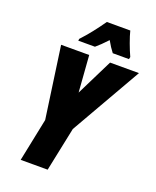

<svg xmlns="http://www.w3.org/2000/svg" viewBox="-167 -1028 914 1124"><g transform="rotate(20 289.5 -465.5)"><path d="M102 0 157 -268 94 -714H269L286 -486L399 -714H579L327 -274L270 0ZM180 -771H284Q312 -794 352 -837Q373 -799 395 -771H496L499 -785Q484 -817 468.5 -859.5Q453 -902 446 -931H300Q272 -891 242.5 -853.5Q213 -816 182 -783Z"/></g></svg>

Font: Noto Sans Display Condensed Black
Style: Italic
Weight: 900
Width: 3
Italic angle: -192°
Designer: Monotype Design Team
Foundry: Monotype Imaging Inc.
Version: Version 1.900